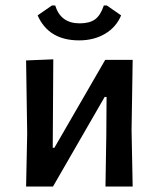

<svg xmlns="http://www.w3.org/2000/svg" viewBox="-20 -679 578 699"><path d="M369 -659 421 -623Q403 -580 362.5 -556Q322 -532 268 -532Q157 -532 117 -623L169 -659H181Q201 -594 270 -594Q306 -594 326 -608.5Q346 -623 358 -659ZM75 0 79 -193 75 -459 174 -463 172 -141H178L363 -461H463L459 -205L463 0H364L367 -186L368 -326H361L173 0Z"/></svg>

Font: Alegreya Sans Medium
Style: Regular
Weight: 500
Designer: Juan Pablo del Peral
Foundry: Huerta Tipografica
Version: Version 2.007